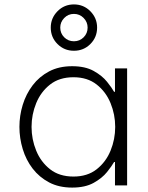

<svg xmlns="http://www.w3.org/2000/svg" viewBox="-20 -840 669 870"><path d="M315 -610Q271 -610 240.5 -640.5Q210 -671 210 -715Q210 -758 240.5 -789Q271 -820 315 -820Q359 -820 389.5 -789Q420 -758 420 -715Q420 -671 389.5 -640.5Q359 -610 315 -610ZM315 -653Q341 -653 359 -671Q377 -689 377 -715Q377 -740 359 -758.5Q341 -777 315 -777Q289 -777 271 -758.5Q253 -740 253 -715Q253 -689 271 -671Q289 -653 315 -653ZM307 -540Q366 -540 404.5 -518.5Q443 -497 465 -469.5Q487 -442 497 -424H501V-530H556V0H501V-106H497Q487 -88 465 -60.5Q443 -33 404.5 -11.5Q366 10 307 10Q247 10 202.5 -13.5Q158 -37 128 -76Q98 -115 83 -164.5Q68 -214 68 -265Q68 -316 83 -365Q98 -414 128 -453.5Q158 -493 202.5 -516.5Q247 -540 307 -540ZM313 -490Q249 -490 207 -457Q165 -424 144 -372.5Q123 -321 123 -265Q123 -209 144 -157.5Q165 -106 207 -73Q249 -40 313 -40Q376 -40 418 -73Q460 -106 481 -157.5Q502 -209 502 -265Q502 -321 481 -372.5Q460 -424 418 -457Q376 -490 313 -490Z"/></svg>

Font: Be Vietnam Pro ExtraLight
Style: Regular
Weight: 200
Designer: Lam Bao, Tony Le, Vietanh Nguyen
Foundry: Yellow Type Foundry
Version: Version 1.002; ttfautohint (v1.8.3)